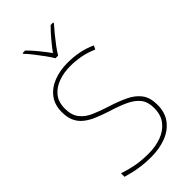

<svg xmlns="http://www.w3.org/2000/svg" viewBox="-288 -1029 1119 1119"><g transform="rotate(-45 271.5 -469.5)"><path d="M489 -180Q489 -116 456.5 -73.5Q424 -31 369.5 -10.5Q315 10 250 10Q204 10 169.5 5.5Q135 1 107.5 -5.5Q80 -12 56 -19V-48Q96 -34 143.5 -24.5Q191 -15 252 -15Q309 -15 356.5 -32.5Q404 -50 433 -86.5Q462 -123 462 -181Q462 -231 438 -261.5Q414 -292 369.5 -312.5Q325 -333 263 -352Q220 -366 183.5 -381Q147 -396 120 -417Q93 -438 78.5 -468.5Q64 -499 64 -544Q64 -604 94.5 -644Q125 -684 176.5 -704Q228 -724 291 -724Q338 -724 382.5 -715.5Q427 -707 471 -687L460 -664Q414 -684 371.5 -691.5Q329 -699 289 -699Q236 -699 191 -683Q146 -667 118.5 -633.5Q91 -600 91 -546Q91 -492 116 -460Q141 -428 183.5 -409.5Q226 -391 277 -375Q341 -355 388.5 -332.5Q436 -310 462.5 -274.5Q489 -239 489 -180ZM260 -792Q248 -813 228 -840.5Q208 -868 186.5 -895.5Q165 -923 146 -943V-949H167Q195 -921 222.5 -887Q250 -853 271 -824Q292 -853 320.5 -887Q349 -921 377 -949H398V-943Q380 -923 357.5 -895.5Q335 -868 314.5 -840.5Q294 -813 282 -792Z"/></g></svg>

Font: Noto Sans Armenian Thin
Style: Regular
Weight: 250
Version: Version 2.007